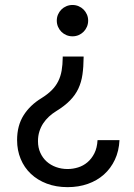

<svg xmlns="http://www.w3.org/2000/svg" viewBox="-20 -570 547 783"><path d="M49.7 1.4Q49.7 -57.5 76 -99.4Q102.3 -141.3 149.1 -169.7Q174.7 -185.7 191.2 -202.4Q207.7 -219.1 217.5 -238.8Q227.3 -258.5 231.4 -282.1Q235.4 -305.8 235.8 -335.2V-339.5H321V-335.2Q320.7 -296.9 316.2 -265.8Q311.8 -234.7 299.5 -208.6Q287.3 -182.5 265.4 -160.2Q243.6 -137.8 208.8 -116.5Q193.2 -106.9 179.7 -94.5Q166.2 -82 156.2 -66.9Q146.3 -51.8 140.6 -33.7Q134.9 -15.6 134.9 5.7Q134.9 32 144.4 52.9Q153.8 73.9 170.1 88.6Q186.4 103.3 208.5 111.3Q230.5 119.3 255.7 119.3Q277.3 119.3 298.5 112.7Q319.6 106.2 336.6 91.8Q353.7 77.4 364.9 55.2Q376.1 33 377.8 1.4H467.3Q465.2 45.8 448.5 81.3Q431.8 116.8 403.9 141.7Q376.1 166.5 338.2 179.9Q300.4 193.2 255.7 193.2Q208.8 193.2 170.8 178.8Q132.8 164.4 105.8 138.8Q78.8 113.3 64.3 78.1Q49.7 43 49.7 1.4ZM211.6 -485.8Q211.6 -499.3 216.6 -510.8Q221.6 -522.4 230.3 -531.1Q239 -539.8 250.7 -544.7Q262.4 -549.7 275.6 -549.7Q289.1 -549.7 300.6 -544.7Q312.1 -539.8 320.8 -531.1Q329.5 -522.4 334.5 -510.8Q339.5 -499.3 339.5 -485.8Q339.5 -472.7 334.5 -460.9Q329.5 -449.2 320.8 -440.5Q312.1 -431.8 300.6 -426.8Q289.1 -421.9 275.6 -421.9Q262.4 -421.9 250.7 -426.8Q239 -431.8 230.3 -440.5Q221.6 -449.2 216.6 -460.9Q211.6 -472.7 211.6 -485.8Z"/></svg>

Font: Inter P
Style: Regular
Weight: 400
Designer: Rasmus Andersson
Foundry: rsms
Version: Version 3.018;git-588b23468